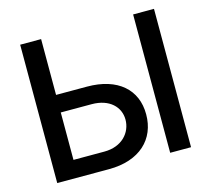

<svg xmlns="http://www.w3.org/2000/svg" viewBox="-104 -851 1072 975"><g transform="rotate(-15 432.0 -363.5)"><path d="M80.6 0H353C514.9 0 607.6 -90.2 607.2 -220.5C607.6 -350.5 514.9 -433.9 353 -433.9H190.7V-727.3H80.6ZM190.7 -92.3V-341.6H353C447.1 -341.6 498.9 -287.6 498.9 -221.9C498.9 -154.5 447.1 -92.3 353 -92.3ZM674.4 0H784.1V-727.3H674.4Z"/></g></svg>

Font: Margiela Sans Medium
Style: Regular
Weight: 500
Designer: Stefan Endress, Andreas Faust
Version: Version 1.100;FEAKit 1.0